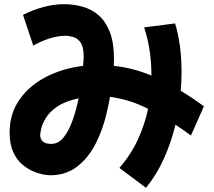

<svg xmlns="http://www.w3.org/2000/svg" viewBox="-20 -822 1021 918"><path d="M220 16Q212 16 189.5 12.5Q167 9 139.5 -2.5Q112 -14 86 -36Q60 -58 43 -95.5Q26 -133 26 -189Q26 -278 73 -345.5Q120 -413 199.5 -454Q279 -495 377 -507Q379 -525 379.5 -537Q380 -549 380 -552Q380 -598 365.5 -618.5Q351 -639 330.5 -645Q310 -651 292 -651Q258 -651 218 -638.5Q178 -626 139 -604L90 -751Q140 -776 189.5 -789Q239 -802 286 -802Q332 -802 375 -790Q418 -778 451.5 -749Q485 -720 505 -669Q525 -618 525 -540Q525 -524 524 -507Q572 -502 616 -490.5Q660 -479 704 -461Q704 -530 694 -589Q684 -648 669 -691L817 -710Q848 -611 848 -475Q848 -432 844 -388Q871 -372 898.5 -353.5Q926 -335 955 -314L893 -174Q855 -202 819 -226Q799 -143 764.5 -65.5Q730 12 678 76L551 -19Q607 -84 640 -156.5Q673 -229 688 -302Q633 -329 588.5 -341.5Q544 -354 506 -359Q500 -324 491 -286Q472 -202 436.5 -133.5Q401 -65 347.5 -24.5Q294 16 220 16ZM172 -179Q172 -134 225 -134Q260 -134 285 -166Q310 -198 327.5 -248Q345 -298 356 -352Q290 -338 252.5 -311.5Q215 -285 198 -256Q181 -227 176.5 -205Q172 -183 172 -179Z"/></svg>

Font: Mochiy Pop P One
Style: Regular
Weight: 400
Designer: FONTDASU
Foundry: FONTDASU / Google Inc. / Adobe
Version: Version 2.000